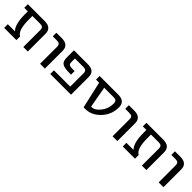

<svg xmlns="http://www.w3.org/2000/svg" viewBox="317 -1750 2980 2980"><g transform="rotate(45 1807.0 -260.0)"><path d="M51.8 0V-80.1H207V-82Q129.9 -156.2 129.9 -377.9V-440.4H51.8V-519.5H421.9Q570.3 -519.5 570.3 -387.7V0H471.7V-372.1Q471.7 -409.2 455.1 -424.8Q438.5 -440.4 399.4 -440.4H230.5V-377.9Q230.5 -241.2 252.4 -173.3Q274.4 -105.5 320.3 -80.1V0Z M677.7 -440.4V-519.5H797.9Q945.3 -519.5 945.3 -387.7V0H839.8V-372.1Q839.8 -409.2 823.2 -424.8Q806.6 -440.4 766.6 -440.4Z M1063.5 0V-80.1H1420.9V-372.1Q1420.9 -409.2 1404.3 -424.8Q1387.7 -440.4 1348.6 -440.4H1164.1V-381.8Q1164.1 -348.6 1166.5 -334.5Q1168.9 -320.3 1184.6 -310.5Q1200.2 -300.8 1223.1 -299.3Q1246.1 -297.9 1298.8 -297.9V-219.7Q1220.7 -219.7 1176.8 -225.6Q1132.8 -231.4 1106 -251Q1079.1 -270.5 1071.3 -299.8Q1063.5 -329.1 1063.5 -381.8V-519.5H1372.1Q1518.6 -519.5 1518.6 -387.7V0Z M1627 -440.4V-519.5H2037.1Q2184.6 -519.5 2184.6 -387.7Q2184.6 -228.5 2077.6 -114.3Q1970.7 0 1832 0H1794.9L1695.3 -440.4ZM1806.6 -440.4 1870.1 -89.8H1881.8Q1952.1 -89.8 2018.6 -175.3Q2085 -260.7 2085 -368.2Q2085 -408.2 2068.4 -424.3Q2051.8 -440.4 2011.7 -440.4Z M2268.6 -440.4V-519.5H2388.7Q2536.1 -519.5 2536.1 -387.7V0H2430.7V-372.1Q2430.7 -409.2 2414.1 -424.8Q2397.5 -440.4 2357.4 -440.4Z M2654.3 0V-80.1H2809.6V-82Q2732.4 -156.2 2732.4 -377.9V-440.4H2654.3V-519.5H3024.4Q3172.9 -519.5 3172.9 -387.7V0H3074.2V-372.1Q3074.2 -409.2 3057.6 -424.8Q3041 -440.4 3002 -440.4H2833V-377.9Q2833 -241.2 2855 -173.3Q2877 -105.5 2922.9 -80.1V0Z M3280.3 -440.4V-519.5H3400.4Q3547.9 -519.5 3547.9 -387.7V0H3442.4V-372.1Q3442.4 -409.2 3425.8 -424.8Q3409.2 -440.4 3369.1 -440.4Z"/></g></svg>

Font: GenEi M Gothic v2 Medium
Style: Regular
Weight: 500
Version: Version 2.0